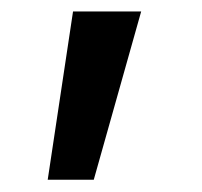

<svg xmlns="http://www.w3.org/2000/svg" viewBox="-20 -124 343 326"><path d="M61 181.2 104 -104.5H219.7L139.2 181.2Z"/></svg>

Font: Inter Medium
Style: Regular
Weight: 500
Designer: Rasmus Andersson
Foundry: rsms
Version: Version 4.001;git-9221beed3